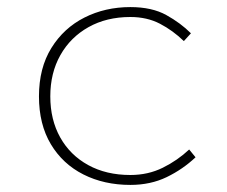

<svg xmlns="http://www.w3.org/2000/svg" viewBox="-20 -510 640 542"><path d="M348 12Q274 12 215.5 -17.5Q157 -47 123.5 -103Q90 -159 90 -238Q90 -318 125 -374.5Q160 -431 218.5 -460.5Q277 -490 348 -490Q409 -490 449.5 -467.5Q490 -445 519 -416L499 -394Q468 -424 431.5 -443Q395 -462 348 -462Q281 -462 230 -433.5Q179 -405 150.5 -354.5Q122 -304 122 -238Q122 -172 150 -122Q178 -72 229 -44Q280 -16 348 -16Q398 -16 439.5 -36.5Q481 -57 514 -88L532 -66Q496 -32 450.5 -10Q405 12 348 12Z"/></svg>

Font: Source Code Pro ExtraLight ExtraLight
Style: Regular
Weight: 250
Monospace: yes
Version: Version 1.018;hotconv 1.0.116;makeotfexe 2.5.65601